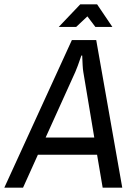

<svg xmlns="http://www.w3.org/2000/svg" viewBox="-57 -872 624 892"><path d="M-37 0 277 -686H390L511 0H420L394 -153H119L50 0ZM155 -233H381L330 -538Q328 -550 327 -568Q326 -586 325.5 -600Q325 -614 325 -614H321Q321 -614 316 -599.5Q311 -585 304.5 -567Q298 -549 293 -538ZM216 -747 316 -852H394L465 -747H386L349 -796L297 -747Z"/></svg>

Font: Archivo Narrow
Style: Italic
Weight: 400
Italic angle: -8°
Designer: Hector Gatti
Foundry: Omnibus-Type
Version: Version 3.002